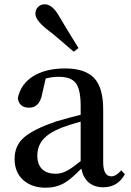

<svg xmlns="http://www.w3.org/2000/svg" viewBox="-20 -860 609 895"><path d="M192 15C225 15 254 8 280 -7C301 -19 327 -41 359 -74C370 -19 405 13 461 13C506 13 540 -7 562 -48L545 -66C529 -47 514 -38 499 -38C474 -38 461 -60 461 -104V-350C461 -418 447 -467 418 -497C390 -526 345 -541 284 -541C161 -541 80 -489 63 -402C67 -373 85 -358 116 -358C148 -358 168 -379 176 -420L193 -494C212 -499 232 -502 252 -502C291 -502 317 -493 332 -474C348 -455 356 -419 356 -366V-325C329 -318 289 -308 238 -293L237 -292C166 -268 116 -242 87 -215C61 -190 48 -158 48 -119C48 -77 62 -44 89 -20C116 3 150 15 192 15ZM239 -50C213 -50 193 -57 178 -70C162 -85 154 -106 154 -135C154 -162 162 -186 177 -205C194 -228 224 -247 265 -264C289 -273 319 -283 356 -293V-109C327 -86 305 -70 290 -63C273 -54 256 -50 239 -50ZM346 -636C309 -695 278 -746 253 -789C233 -823 211 -840 188 -840C165 -840 145 -823 145 -796C145 -777 161 -755 192 -729C215 -712 245 -687 283 -654C301 -638 315 -626 324 -619Z"/></svg>

Font: AllPunType SemiBold
Style: Regular
Weight: 600
Version: 1.0